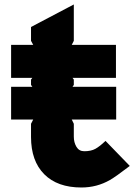

<svg xmlns="http://www.w3.org/2000/svg" viewBox="-20 -831 612 861"><path d="M453.1 -199.2 562 -86.9Q499 -38.6 473.1 -23.9Q414.6 9.8 345.2 9.8Q237.3 9.8 178.2 -49.8Q119.1 -109.4 119.1 -216.8V-275.9L128.9 -294.9H29.8V-441.9H125L119.1 -450.2V-474.1L125 -481.9H29.8V-629.9H128.9L119.1 -647.9V-710L311 -811V-647.9L301.8 -629.9H500V-481.9H305.2L311 -474.1V-450.2L305.2 -441.9H501V-294.9H301.8L311 -275.9V-217.8Q311 -192.4 322.8 -172.6Q334.5 -152.8 357.9 -152.8Q388.2 -152.8 407.7 -163.6Q427.2 -174.3 453.1 -199.2Z"/></svg>

Font: Sinkin Sans 800 Black
Style: Regular
Weight: 900
Designer: Keith Bates
Foundry: K-Type
Version: Sinkin Sans (version 1.0)  by Keith Bates   •   © 2014   www